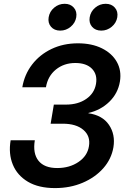

<svg xmlns="http://www.w3.org/2000/svg" viewBox="-20 -964 653 996"><path d="M265.6 11.7Q180.2 11.7 124.8 -21.2Q69.3 -54.2 46.4 -110.4Q23.4 -166.5 35.2 -236.3H160.6Q149.4 -168 179.7 -130.1Q210 -92.3 276.9 -92.3Q340.8 -92.3 387.2 -123.8Q433.6 -155.3 441.4 -205.6Q450.2 -257.8 412.8 -290Q375.5 -322.3 305.7 -322.3H242.7L259.3 -421.4H322.3Q384.8 -421.4 427.2 -450.7Q469.7 -480 478 -528.8Q486.3 -577.1 457.3 -607.2Q428.2 -637.2 370.6 -637.2Q312 -637.2 270 -603.3Q228 -569.3 218.3 -511.2H95.7Q106.9 -577.6 146.5 -629.2Q186 -680.7 247.3 -710Q308.6 -739.3 384.3 -739.3Q456.1 -739.3 508.5 -713.4Q561 -687.5 586.2 -642.6Q611.3 -597.7 602.1 -541Q591.8 -479.5 547.1 -436Q502.4 -392.6 438.5 -377.9V-376.5Q511.2 -366.2 545.2 -316.4Q579.1 -266.6 568.4 -200.2Q558.1 -139.2 515.9 -91.3Q473.6 -43.5 408.7 -15.9Q343.8 11.7 265.6 11.7ZM505.4 -805.2Q474.6 -805.2 457.5 -825.2Q440.4 -845.2 445.3 -874.5Q450.2 -904.3 473.9 -924.3Q497.6 -944.3 528.3 -944.3Q558.6 -944.3 575.9 -924.3Q593.3 -904.3 588.4 -874.5Q583.5 -845.2 559.6 -825.2Q535.6 -805.2 505.4 -805.2ZM292.5 -805.2Q261.7 -805.2 244.6 -825.2Q227.5 -845.2 232.4 -874.5Q237.3 -904.3 261 -924.3Q284.7 -944.3 315.4 -944.3Q345.7 -944.3 363 -924.3Q380.4 -904.3 375.5 -874.5Q370.6 -845.2 346.7 -825.2Q322.8 -805.2 292.5 -805.2Z"/></svg>

Font: Inter Display SemiBold
Style: Italic
Weight: 600
Italic angle: -9.39999°
Designer: Rasmus Andersson
Foundry: rsms
Version: Version 4.000;git-a52131595